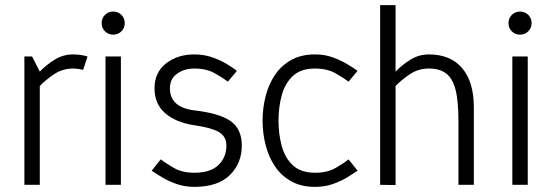

<svg xmlns="http://www.w3.org/2000/svg" viewBox="-20 -720 2151 748"><path d="M304 -448Q295 -450 285 -451.5Q275 -453 265 -453Q223 -453 189.5 -430Q156 -407 135 -385V0H75V-500H105L135 -441Q160 -467 193 -487.5Q226 -508 264 -508H265Q294 -508 321 -500Z M421 -585Q402 -585 389 -598Q376 -611 376 -630Q376 -649 389 -662Q402 -675 421 -675Q440 -675 453 -662Q466 -649 466 -630Q466 -611 453 -598Q440 -585 421 -585ZM391 0V-500H451V0Z M571 -55 606 -99Q626 -84 658 -65.5Q690 -47 737 -47Q800 -47 831 -77Q862 -107 862 -153Q862 -189 832 -206Q802 -223 737 -232Q665 -243 623.5 -279Q582 -315 582 -376Q582 -438 627 -473Q672 -508 737 -508Q774 -508 806 -497Q838 -486 863 -471Q888 -456 903 -444L868 -402Q848 -417 816 -435Q784 -453 737 -453Q698 -453 670 -433Q642 -413 642 -376Q642 -302 737 -290Q834 -279 878 -248.5Q922 -218 922 -153Q922 -84 875.5 -38Q829 8 737 8Q700 8 668.5 -3Q637 -14 612 -29Q587 -44 571 -55Z M1207 8Q1153 8 1114 -14Q1075 -36 1050.5 -73Q1026 -110 1014.5 -156Q1003 -202 1003 -250Q1003 -298 1014.5 -344Q1026 -390 1050.5 -427Q1075 -464 1114 -486Q1153 -508 1207 -508H1208Q1245 -508 1276.5 -496.5Q1308 -485 1333 -470Q1358 -455 1373 -444L1338 -402Q1318 -417 1286 -435Q1254 -453 1207 -453Q1152 -453 1121 -424Q1090 -395 1077.5 -348.5Q1065 -302 1065 -250Q1065 -198 1077.5 -151.5Q1090 -105 1121 -76Q1152 -47 1208 -47Q1255 -47 1287 -65.5Q1319 -84 1338 -99L1373 -55Q1357 -44 1332.5 -29Q1308 -14 1276.5 -3Q1245 8 1208 8H1207Z M1521 1 1461 0V-700H1521V-441Q1546 -467 1579 -487.5Q1612 -508 1651 -508Q1735 -508 1780.5 -454.5Q1826 -401 1826 -302V0H1766V-250Q1766 -329 1754 -373Q1742 -417 1716.5 -435Q1691 -453 1651 -453Q1609 -453 1575.5 -430Q1542 -407 1521 -385Z M2006 -585Q1987 -585 1974 -598Q1961 -611 1961 -630Q1961 -649 1974 -662Q1987 -675 2006 -675Q2025 -675 2038 -662Q2051 -649 2051 -630Q2051 -611 2038 -598Q2025 -585 2006 -585ZM1976 0V-500H2036V0Z"/></svg>

Font: Epunda Sans Light
Style: Regular
Weight: 300
Designer: Simon Atzbach
Foundry: typofactur
Version: Version 2.204; ttfautohint (v1.8.4.7-5d5b)